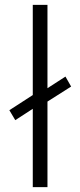

<svg xmlns="http://www.w3.org/2000/svg" viewBox="-20 -772 332 792"><path d="M115.2 -323.2 43 -276.4 18.6 -317.4 115.2 -379.9V-752H175.8V-408.2L250 -456.1L273.4 -415L175.8 -353V0H115.2Z"/></svg>

Font: Reddit Sans Chocolate Light
Style: Regular
Weight: 300
Designer: Stephen Hutchings
Foundry: Reddit
Version: Version 1.013